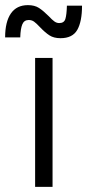

<svg xmlns="http://www.w3.org/2000/svg" viewBox="-55 -729 340 749"><path d="M150 -503V0H82V-503ZM54 -709Q80 -709 97 -698Q114 -687 135 -666Q148 -652 157 -645.5Q166 -639 176 -639Q195 -639 200 -655Q205 -671 206 -707H265Q265 -645 246.5 -612.5Q228 -580 181 -580Q155 -580 138 -591Q121 -602 101 -623Q87 -638 78 -644.5Q69 -651 57 -651Q39 -651 32 -634Q25 -617 24 -583H-35Q-35 -644 -12.5 -676.5Q10 -709 54 -709Z"/></svg>

Font: Museo Sans Light
Style: Regular
Weight: 300
Designer: Jos Buivenga
Foundry: Jos Buivenga & Rosetta Type Foundry (extension, remastering)
Version: Version 3.600;PS 1.000;hotconv 1.0.88;makeotf.lib2.5.647800;